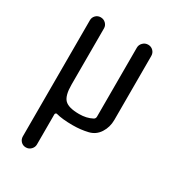

<svg xmlns="http://www.w3.org/2000/svg" viewBox="-179 -623 857 945"><g transform="rotate(30 250.0 -150.5)"><path d="M75.2 179.7V-480.5Q75.2 -496.1 86.4 -507.8Q97.7 -519.5 114.7 -519.5Q131.8 -519.5 143.6 -507.8Q155.3 -496.1 155.3 -480.5V-160.2Q155.3 -98.6 177.2 -76.2Q199.2 -53.7 259.8 -53.7Q301.8 -53.7 333 -70.3Q342.8 -75.2 342.8 -86.9V-478.5Q342.8 -495.1 355 -507.3Q367.2 -519.5 384.3 -519.5Q401.4 -519.5 413.1 -507.8Q424.8 -496.1 424.8 -478.5V-115.2Q424.8 -74.2 403.8 -41.5Q382.8 -8.8 345.7 0Q305.7 9.8 259.8 9.8Q201.2 9.8 165 0Q161.1 -1 158.2 2Q155.3 4.9 155.3 8.8V179.7Q155.3 195.3 143.6 207.5Q131.8 219.7 114.7 219.7Q97.7 219.7 86.4 208Q75.2 196.3 75.2 179.7Z"/></g></svg>

Font: Rounded-X Mgen+ 1mn regular
Style: Regular
Weight: 400
Designer: [Source Han Sans]
Ryoko NISHIZUKA  (kana & ideographs); Paul D. Hunt (Latin, Greek & Cyrillic); Wenlong ZHANG  (bopomofo
Version: Version 1.059.20150602